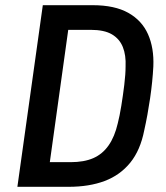

<svg xmlns="http://www.w3.org/2000/svg" viewBox="-20 -720 640 740"><path d="M47 0 145 -700H337Q422 -700 474.5 -670.5Q527 -641 550.5 -588Q574 -535 571 -464Q568 -406 558.5 -341Q549 -276 536 -218Q521 -141 482 -93Q443 -45 383.5 -22.5Q324 0 244 0ZM172 -95H252Q304 -95 339.5 -110.5Q375 -126 398.5 -159.5Q422 -193 434 -245Q441 -272 447.5 -312Q454 -352 459 -393Q464 -434 464 -464Q466 -507 453.5 -538.5Q441 -570 411.5 -587.5Q382 -605 329 -605H243Z"/></svg>

Font: Finlandica Medium
Style: Italic
Weight: 500
Italic angle: -8°
Designer: Niklas Ekholm, Juho Hiilivirta, Jaakko Suomalainen
Foundry: Helsinki Type Studio
Version: Version 1.063